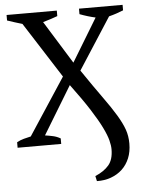

<svg xmlns="http://www.w3.org/2000/svg" viewBox="-60 -749 790 1009"><g transform="rotate(-5 335.0 -244.5)"><path d="M374 -375Q435 -285 478 -225.5Q521 -166 547 -122.5Q573 -79 585 -45Q597 -11 597 29Q597 72 583 106Q569 140 544 163.5Q519 187 484.5 199.5Q450 212 410 211L404 184Q451 164 476 134.5Q501 105 501 51Q501 31 494 3.5Q487 -24 467 -65Q447 -106 410 -164Q373 -222 312 -304L159 -52Q180 -49 200.5 -44.5Q221 -40 240 -29V0H10V-29Q28 -39 47 -44Q66 -49 84 -53L280 -352L92 -646Q72 -652 52.5 -658Q33 -664 13 -671V-700H278V-671Q262 -665 243.5 -659Q225 -653 201 -646L341 -420L478 -646Q437 -655 395 -671V-700H625V-671Q608 -664 588.5 -657.5Q569 -651 549 -646L374 -375Z"/></g></svg>

Font: PT Serif
Style: Regular
Weight: 400
Designer: A.Korolkova, O.Umpeleva, V.Yefimov
Foundry: ParaType Ltd
Version: Version 1.000W OFL; ttfautohint (v1.6)